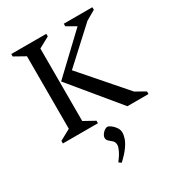

<svg xmlns="http://www.w3.org/2000/svg" viewBox="-206 -738 1045 1138"><g transform="rotate(-30 316.0 -169.0)"><path d="M46.1 0V-17.6L120.1 -58V-554L46.1 -595.4V-612H285.9V-594.4L211.9 -554V-58L285.9 -17V0ZM220.8 -323.3 468.8 -558.1 405.5 -594.4V-612H601V-594.4L536.4 -557.4L309.3 -349.1L564.9 -55.9L632 -17.6V0H487.6ZM291 273.5 274.7 261.7Q298.8 229.9 310.2 206Q321.6 182.2 321.6 169Q321.6 149.1 310.4 138.8Q299.2 128.6 288 119.4Q276.7 110.2 276.7 95.6Q276.7 84.2 284.3 72.9Q291.9 61.6 302.9 53.8Q313.9 46.1 323 46.1Q331.8 46.1 346.5 56.8Q361.1 67.5 372.6 84.2Q384.1 100.9 384.1 119.9Q384.1 138.4 376.5 160.6Q368.8 182.7 348.8 210.7Q328.8 238.6 291 273.5Z"/></g></svg>

Font: Ancizar Serif Light
Style: Regular
Weight: 300
Designer: Cesar Puertas, Viviana Monsalve, Julian Moncada, Julian Prieto, Jose Castro, Felipe Aragon, Mariel Hernandez, Sara Alarc
Version: Version 8.100